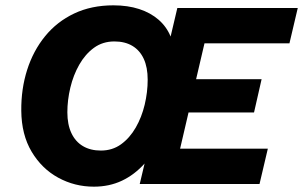

<svg xmlns="http://www.w3.org/2000/svg" viewBox="-20 -690 1137 720"><path d="M332 10Q260 10 198.3 -23.7Q136.6 -57.4 98.6 -121.2Q60.6 -185 59.8 -274.8Q59 -356.4 81.8 -428Q104.6 -499.6 149.1 -554.2Q193.6 -608.8 258.2 -639.4Q322.8 -670 405.2 -670Q459.2 -670 501.9 -656.1Q544.6 -642.2 574.7 -616Q604.8 -589.8 619.8 -553L645 -660H1096.6L1065.4 -527.4H746.8L715.4 -393H961L932.6 -268.2H687L655.4 -132.6H984.4L953.2 0H504L522.2 -76.8Q484.4 -34.6 437.1 -12.3Q389.8 10 332 10ZM358.2 -125.4Q401.4 -125.4 433.9 -148.9Q466.4 -172.4 488.9 -211.4Q511.4 -250.4 522.6 -297.5Q533.8 -344.6 533.8 -391.2Q533.8 -437.4 519.1 -469.3Q504.4 -501.2 476.5 -517.9Q448.6 -534.6 409 -534.6Q365 -534.6 332.3 -510.7Q299.6 -486.8 277.3 -447.6Q255 -408.4 243.8 -361.5Q232.6 -314.6 232.6 -268.8Q232.6 -223.2 247.7 -191Q262.8 -158.8 291 -142.1Q319.2 -125.4 358.2 -125.4Z"/></svg>

Font: Work Sans
Style: Italic
Weight: 400
Italic angle: -13°
Designer: Wei Huang
Foundry: Wei Huang
Version: Version 2.012